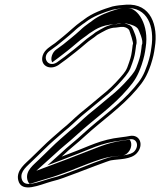

<svg xmlns="http://www.w3.org/2000/svg" viewBox="-20 -749 703 842"><path d="M510.4 -631H521.5C533.3 -628.9 542.1 -624 546.6 -616.8C546.6 -616.8 569.4 -554.4 562 -553.7L559.9 -535.8C556.5 -511.8 556.3 -504.2 545.7 -474.2C534.6 -439.3 528.5 -433.3 506.1 -407.4C480.4 -378 454.2 -352.6 424.7 -329.7C395.7 -305 359.9 -275.5 330.5 -251.6C303.7 -228.8 278.8 -203.2 253.6 -183.6C222.3 -156.2 192.9 -131.6 164.4 -103.1L140 -79.2C130.8 -70.7 121.9 -62.1 114 -54C94.5 -34.1 49.9 -3.4 59.8 40.6C73.4 101 155.4 60.8 206.3 46.7C246.9 37.1 269.7 26.2 313.8 10.4C331.6 3.8 468.7 -49.4 468.5 -46.1C501.8 -51.9 554.1 -48.7 580.1 -77.3C612.2 -112.6 594 -160.9 549.3 -152.8C535.8 -150 532.9 -149.9 510.5 -146.9C420 -136.8 370.9 -107.4 294.5 -79.4C275.2 -72 262.6 -66.8 250.3 -62.1L255.5 -66.8C285.8 -96.2 320 -121.3 353.5 -152.8C427.4 -220.7 512.4 -277.8 579.2 -356.5C609.9 -392.2 624.1 -415.4 641.3 -464.7C652.4 -499.4 655.5 -515.8 659.1 -542.1C674 -635.3 642.9 -735.8 532.8 -728.4C513.5 -727.1 493.1 -725.2 473.1 -720.7C430.5 -708.2 383.5 -690.7 348.8 -663.8C345.2 -661 341.9 -658.1 337.1 -655.5C308.3 -635.2 284.8 -611.3 257.1 -588.8L221.7 -560C201.9 -545.6 175.6 -532 167.3 -505.6C153.8 -463.2 196.5 -437.7 236.3 -463.7L247.3 -471.8C262.2 -481.9 278.7 -494.9 293 -506.2L311 -520.2C324 -530.3 345 -548 357.3 -558.6C371.3 -571.3 390.1 -582 406.3 -595.8C432.2 -610.3 457.7 -628 487.7 -628H488.1C496.1 -628.7 503.1 -629.6 510.4 -631ZM490.9 -643C452.3 -642.5 424.2 -621.4 399.3 -607.4C384.5 -594.8 365.2 -583.8 348.5 -568.7C336.8 -558.6 315.5 -540.6 303.2 -531.1L285.1 -517C270.6 -505.5 254.4 -492.8 240.2 -483.2L229.5 -475.3C189.1 -449.7 160.2 -500.4 198.9 -526.7C208.5 -533.3 219.3 -541.7 229.4 -549L265.3 -578.2C275.1 -586.2 293.7 -601.8 303.4 -610.8C314.7 -622 330.9 -634.7 343.2 -643.4C350.6 -647.7 353.5 -650.5 356.6 -652.9C387.4 -676.8 433.1 -694.3 473.7 -706.2C493 -710.5 511.4 -712.1 530.4 -713.4C627.8 -720 658.3 -631.3 643.9 -540.9C640.2 -514.6 637.6 -500.1 626.7 -466.3C610.1 -418.6 598.1 -399.1 568.3 -364.5C503.7 -288.3 420.1 -232.1 344.3 -162.5C311.9 -132 277.5 -106.6 246.3 -76.5L187.8 -23.8L252.8 -48.3C265.5 -53 278.2 -58.3 297 -65.5C375.3 -94.3 421.2 -122.2 508.9 -132.1C531.1 -135 535.3 -135.3 548.9 -138.1C580.1 -143.8 591.4 -109.7 569.6 -85.7C552.9 -67.3 509.4 -67.2 471.6 -61.3C452.2 -60.6 329.9 -10.4 311.5 -3.5C266.4 12.6 245.3 22.9 205.7 32.2C144.9 49.1 84.9 78.6 74.9 34.4C67.4 1.1 99.9 -20.5 123.9 -45C131.7 -52.9 140 -61 149.4 -69.7L174.1 -93.9C201.7 -121.5 231.3 -146.4 261.9 -173.1C289.3 -194.5 313.5 -219.5 338.9 -241.1C367.7 -264.6 404.5 -295 432.9 -319C464.5 -343.7 490.3 -369 516.9 -399.3C538.8 -424.7 548.9 -436.8 560.3 -472.7C571 -502.9 571.9 -513.8 575.2 -537.3L576.8 -550.8C587 -575.7 561.2 -624.4 561.2 -624.4C556.6 -637.2 540.7 -643.4 526.3 -646H512.3C505.8 -644.7 497.4 -643.6 490.9 -643ZM465 -61.3C515.1 -68.4 525.3 -62.5 542.1 -81C559.3 -99.9 558.8 -125.2 548.4 -136.5C540.9 -135.4 533.3 -134.5 520.9 -132.8C446.7 -123 406.7 -100.6 321.6 -69.2C303.8 -62.4 291 -57.1 277.5 -52L139.3 -0.1L218.4 -71.4C249.4 -101.3 283.8 -126.7 316.5 -157.3C391.9 -226.6 475.6 -282.7 541 -359.9C571.3 -395.1 584.4 -416.5 601.4 -465.3C612.5 -499.6 615.4 -515.4 619 -541.6C634.6 -639.3 584.5 -714.3 540.1 -713.8C522.7 -713.6 507.4 -711.4 493.8 -708.5C456.2 -697.4 415.2 -682 384.7 -658.3C381.7 -655.9 378.8 -653.1 371.2 -648.6C357.6 -639 342.9 -627.5 331.1 -615.9C321.9 -607.2 303.1 -591.4 293.4 -583.5L257.5 -554.4C247.4 -547 237.3 -539.7 227.3 -532.3C209.4 -520.1 199.3 -492.1 209 -475.5C224.6 -487.1 241.3 -499.2 257 -511.7L275.1 -525.7C287.5 -535.4 307.9 -552.6 320.5 -563.4C337.1 -578.2 356.3 -589.3 371.3 -602.1C391.4 -613.4 418.1 -640.4 485.7 -642.9C492.1 -643.6 497.7 -644.8 503.7 -646H533.7C561 -641.1 579 -632.4 585.8 -621.3C586.6 -620 612.3 -568 601.8 -551.8L600.1 -536.3C596.7 -512.6 596.2 -503.7 585.6 -473.6C574.4 -438.7 566.2 -429.4 544.2 -403.9C518.1 -374.1 491.6 -348.3 460.9 -324.4C432.4 -300.1 396.7 -270.7 366.9 -246.4C341.2 -224.6 317.2 -199.8 289.9 -178.4C259.3 -151.6 229.7 -126.8 201.8 -98.9L177.2 -74.8C167.9 -66.2 159.3 -57.9 151.5 -49.9C130 -28 90.8 -1.8 99.8 38.1C102.1 48.2 106.6 54.3 110.2 57.1C125.5 54.2 155.4 42.9 184.2 34.9C219.7 25.1 237.7 17.8 287.1 0.1C304.4 -6.3 419.8 -55.7 465 -61.3Z"/></svg>

Font: HoneyBee
Style: BlurIt
Weight: 700
Foundry: Cannot Into Space Fonts
Version: Version 0.89